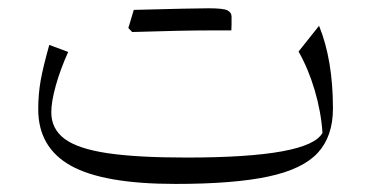

<svg xmlns="http://www.w3.org/2000/svg" viewBox="-20 -441 900 466"><path d="M762.7 -118.7Q759.3 -169.4 743.9 -221.7Q728.5 -273.9 704.6 -315.9L754.4 -378.4Q788.1 -295.4 788.1 -177.7Q788.1 -110.4 751.5 -70.3Q714.8 -30.3 631.1 -12.5Q547.4 5.4 405.8 5.4Q231.4 5.4 152.1 -38.8Q72.8 -83 72.8 -175.8Q72.8 -211.9 78.6 -245.1Q84.5 -278.3 99.6 -332L145.5 -314.9Q126.5 -272.9 115.5 -233.6Q104.5 -194.3 104.5 -168.5Q104.5 -128.4 136.5 -104.2Q168.5 -80.1 240.5 -69.3Q312.5 -58.6 432.6 -58.6Q731 -58.6 762.7 -118.7ZM492.2 -367.2Q421.9 -367.2 300.8 -363.3Q294.4 -369.6 291.5 -373Q300.3 -403.3 304.7 -417Q451.2 -420.9 486.3 -420.9Q521.5 -420.9 531.7 -416Q542 -411.1 542 -400.4V-381.3Q542 -373.5 541.5 -367.2Z"/></svg>

Font: Pinar-FD Light
Style: Regular
Weight: 300
Designer: Amin Abedi
Version: Version 2.000